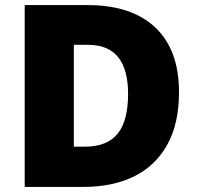

<svg xmlns="http://www.w3.org/2000/svg" viewBox="-20 -734 774 754"><path d="M683 -372Q683 -248 636.5 -165Q590 -82 506 -41Q422 0 308 0H77V-714H324Q497 -714 590 -626Q683 -538 683 -372ZM483 -365Q483 -558 326 -558H270V-158H313Q401 -158 442 -209Q483 -260 483 -365Z"/></svg>

Font: Noto Sans Black
Style: Regular
Weight: 900
Designer: Monotype Design Team
Foundry: Monotype Imaging Inc.
Version: Version 2.007